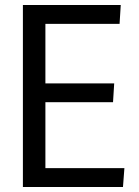

<svg xmlns="http://www.w3.org/2000/svg" viewBox="-20 -748 557 768"><path d="M71.6 -728H463L458.3 -652.6H161.6V-414.5H436.8L432.1 -339.1H161.6V-75.4H477.6L471.9 0H71.6Z"/></svg>

Font: Murecho Thin
Style: Regular
Weight: 100
Designer: Neil Summerour
Foundry: Positype
Version: Version 1.010